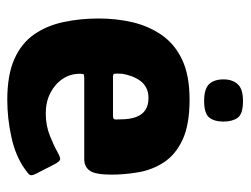

<svg xmlns="http://www.w3.org/2000/svg" viewBox="-98 -564 671 514"><g transform="rotate(90 237.0 -307.5)"><path d="M30 -237Q30 -284 40 -327Q50 -370 74 -405Q98 -440 140 -460Q182 -480 247 -480Q314 -480 354 -461.5Q394 -443 414.5 -412Q435 -381 441.5 -344Q448 -307 448 -271Q448 -228 437.5 -213Q427 -198 406 -198H187Q180 -198 179 -195.5Q178 -193 178 -186Q178 -161 191.5 -140.5Q205 -120 229 -107.5Q253 -95 284 -95Q317 -95 345 -106.5Q373 -118 383 -124Q397 -132 404.5 -133.5Q412 -135 421 -117L445 -70Q452 -57 448.5 -52Q445 -47 433 -39Q398 -14 347.5 -3Q297 8 248 8Q181 8 138.5 -11Q96 -30 72.5 -64Q49 -98 39.5 -142.5Q30 -187 30 -237ZM300 -295Q300 -321 293.5 -337.5Q287 -354 274.5 -362Q262 -370 243 -370Q227 -370 215.5 -364Q204 -358 196.5 -347.5Q189 -337 184.5 -324.5Q180 -312 178 -300Q177 -282 178 -278.5Q179 -275 186 -275H290Q298 -275 299.5 -278Q301 -281 300 -295ZM306 -571Q306 -546 295 -532.5Q284 -519 251 -519Q218 -519 205.5 -532.5Q193 -546 193 -571Q193 -594 205.5 -608.5Q218 -623 251 -623Q286 -623 296 -608.5Q306 -594 306 -571Z"/></g></svg>

Font: Glory Thin ExtraBold
Style: Regular
Weight: 800
Version: Version 1.011